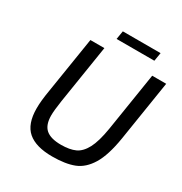

<svg xmlns="http://www.w3.org/2000/svg" viewBox="-201 -1034 1130 1189"><g transform="rotate(30 364.0 -439.0)"><path d="M109 -205Q109 -258 122 -334L186 -737H286L220 -320Q209 -247 209 -212Q209 -144 243.5 -114Q278 -84 352 -84Q414 -84 453 -102Q492 -120 519 -171Q546 -222 562 -320L628 -737H728L660 -307Q639 -177 597.5 -109Q556 -41 495.5 -17.5Q435 6 341 6Q224 6 166.5 -43.5Q109 -93 109 -205ZM333 -884H603L593 -824H323Z"/></g></svg>

Font: Exo Medium
Style: Italic
Weight: 500
Italic angle: -9°
Designer: Natanael Gama
Foundry: Natanael Gama
Version: Version 1.500; ttfautohint (v1.6)